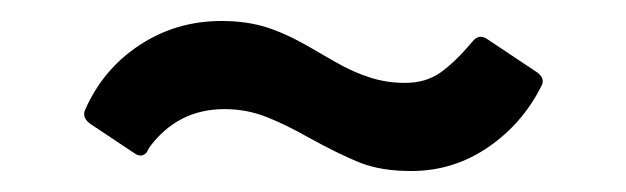

<svg xmlns="http://www.w3.org/2000/svg" viewBox="-20 -383 597 183"><path d="M274 -252Q253 -264 234 -271.5Q215 -279 194 -279Q149 -279 122 -242L120 -238Q115 -232 108 -237L66 -265Q58 -271 61 -278Q78 -317 113 -340Q148 -363 191 -363Q216 -363 235.5 -356.5Q255 -350 277 -337Q282 -334 299.5 -324Q317 -314 333 -309Q349 -304 366 -304Q386 -304 400 -314Q414 -324 430 -343Q436 -351 444 -346L492 -314Q500 -308 496 -301Q478 -265 445 -242.5Q412 -220 372 -220Q343 -220 323 -228Q303 -236 274 -252Z"/></svg>

Font: BarlowMedium
Style: Regular
Weight: 500
Designer: Jeremy Tribby
Foundry: Tribby Type
Version: Version 1.422